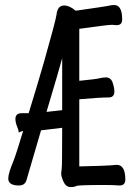

<svg xmlns="http://www.w3.org/2000/svg" viewBox="-20 -736 540 772"><path d="M264.2 16.1Q245.1 16.1 235.6 -4.9Q226.1 -25.9 226.1 -37.1Q226.1 -43.9 228 -56.4Q230 -68.8 230 -222.2L145 -211.9L86.9 -13.2Q81.1 9.8 56.2 9.8Q13.2 9.8 13.2 -18.1Q13.2 -39.1 34.2 -88.9Q46.9 -122.1 73.2 -210L54.2 -203.1Q55.2 -204.1 55.2 -206.1Q55.2 -210.9 48.6 -227.5Q42 -244.1 42 -257.8Q42 -280.8 66.9 -280.8H95.2Q126 -379.9 157.2 -487.8Q204.1 -653.8 207 -675.8Q210.9 -713.9 237.8 -713.9Q259.8 -713.9 284.2 -692.9Q403.8 -710 412.1 -711.9Q426.8 -715.8 439 -715.8Q471.2 -715.8 471.2 -658.2Q471.2 -634.8 449.2 -634.8L430.2 -636.2Q412.1 -636.2 298.8 -620.1V-411.1Q368.2 -418 377.9 -420.9Q395 -424.8 405.8 -424.8Q425.8 -424.8 432.9 -403.8Q439.9 -382.8 439.9 -368.2Q439.9 -344.2 417 -344.2Q382.8 -344.2 298.8 -336.9V-66.9Q407.2 -68.8 449.2 -73.2Q483.9 -73.2 483.9 -14.2Q483.9 9.8 460.9 9.8Q439.9 7.8 397 7.8Q293 7.8 286.4 12Q279.8 16.1 264.2 16.1ZM51.8 -202.1 54.2 -203.1Q53.2 -202.1 51.8 -202.1ZM167 -286.1 230 -293V-502Q219.2 -460.9 167 -286.1Z"/></svg>

Font: LXGW WenKai Mono GB Screen
Style: Regular
Weight: 400
Monospace: yes
Designer: LXGW / Fontworks Inc.
Foundry: LXGW / Fontworks Inc.
Version: Version 1.510;January 18,2025